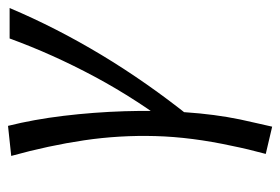

<svg xmlns="http://www.w3.org/2000/svg" viewBox="-130 -330 699 479"><g transform="rotate(-90 219.5 -90.5)"><path d="M166 36 133 4Q211 -98 267.5 -203.5Q324 -309 363 -416H439Q390 -300 322 -187Q254 -74 166 36ZM143 239 75 223Q81 201 86 180Q91 159 95 139Q117 38 119.5 -52Q122 -142 109 -230Q96 -318 70 -412L145 -420Q161 -356 170 -281.5Q179 -207 181.5 -129.5Q184 -52 179 22Q174 96 161 159Q156 182 151.5 201.5Q147 221 143 239Z"/></g></svg>

Font: Ysabeau Infant Medium
Style: Italic
Weight: 500
Italic angle: -12°
Designer: Christian Thalmann (Catharsis Fonts)
Version: Version 2.001;gftools[0.9.30]; featfreeze: ss01,ss02,lnum